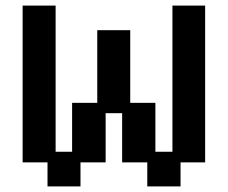

<svg xmlns="http://www.w3.org/2000/svg" viewBox="-20 -656 815 687"><path d="M150 11V-75H61V-636H179V-113H238V-288H328V-548H446V-288H536V-113H597V-636H714V-75H626V11H507V-75H417V-251H358V-75H268V11Z"/></svg>

Font: Pixelify Sans SemiBold
Style: Regular
Weight: 600
Designer: Stefie Justprince
Foundry: Typecalism Foundryline
Version: Version 1.000